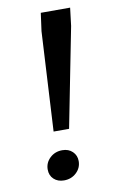

<svg xmlns="http://www.w3.org/2000/svg" viewBox="-74 -647 412 696"><g transform="rotate(-10 131.5 -299.5)"><path d="M98 -174 118 -540 127 -606H235L227 -540L155 -174ZM105 7Q82 7 67.5 -6.5Q53 -20 53 -42Q53 -67 71.5 -84.5Q90 -102 117 -102Q140 -102 154.5 -88Q169 -74 169 -53Q169 -28 150.5 -10.5Q132 7 105 7Z"/></g></svg>

Font: Rasa Medium
Style: Italic
Weight: 500
Italic angle: -7.10001°
Designer: Anna Giedrys (Yrsa+Rasa design), David Brezina (Yrsa art-direction, Rasa art-direction, design)
Foundry: Rosetta Type Foundry
Version: Version 2.004